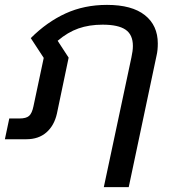

<svg xmlns="http://www.w3.org/2000/svg" viewBox="-25 -570 704 786"><path d="M513 -335Q519 -362 519 -382Q519 -428 489 -448.5Q459 -469 395 -469Q340 -469 296 -453.5Q252 -438 211 -403L256 -334L208 -105Q197 -56 165 -28Q133 0 83 0H-5L13 -85H55Q82 -85 94 -95.5Q106 -106 112 -135L154 -333L101 -414Q167 -480 243.5 -515Q320 -550 413 -550Q515 -550 568 -508Q621 -466 621 -392Q621 -364 616 -343L502 196H400Z"/></svg>

Font: Prompt
Style: Italic
Weight: 400
Italic angle: -12°
Designer: Katatrad Team
Foundry: CadsonDemak
Version: Version 1.001